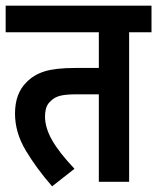

<svg xmlns="http://www.w3.org/2000/svg" viewBox="-20 -642 555 678"><path d="M436 -528V0H329V-309H254Q213 -309 193 -304Q173 -299 160 -286Q148 -276 143.5 -262Q139 -248 139 -230Q139 -191 164 -147Q189 -103 243 -46L164 16Q109 -47 71 -110.5Q33 -174 33 -241Q33 -277 43.5 -305Q54 -333 74 -352Q99 -378 137.5 -390Q176 -402 245 -402H329V-528H0V-622H515V-528Z"/></svg>

Font: Noto Sans Condensed SemiBold
Style: Regular
Weight: 600
Width: 3
Designer: Monotype Design Team
Foundry: Monotype Imaging Inc.
Version: Version 2.013; ttfautohint (v1.8.4.7-5d5b)